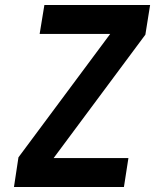

<svg xmlns="http://www.w3.org/2000/svg" viewBox="-20 -750 640 770"><path d="M36 0 54 -119 422 -614H139L158 -730H582L563 -611L195 -116H495L477 0Z"/></svg>

Font: JetBrains Mono NL
Style: Bold Italic
Weight: 700
Italic angle: -9°
Designer: Philipp Nurullin, Konstantin Bulenkov
Foundry: JetBrains
Version: Version 2.304; ttfautohint (v1.8.4.7-5d5b)